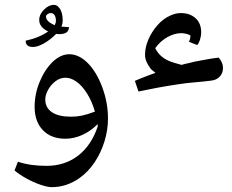

<svg xmlns="http://www.w3.org/2000/svg" viewBox="-20 -573 960 793"><path d="M552 -195 537 -239Q548 -244 562 -249.5Q576 -255 591.5 -261Q607 -267 622 -272Q617 -276 612.5 -280Q608 -284 604 -287Q593 -301 586 -316Q579 -331 579 -347Q579 -377 592.5 -409Q606 -441 630 -468.5Q654 -496 684 -509Q695 -514 705.5 -516.5Q716 -519 727 -519Q764 -519 787.5 -498Q811 -477 811 -439Q811 -427 807 -412.5Q803 -398 795 -387Q784 -391 776 -394Q768 -397 760 -401Q764 -407 765 -413Q766 -419 767 -426Q760 -431 748.5 -433.5Q737 -436 728 -436Q701 -436 672 -420Q643 -404 621 -374Q631 -355 644 -343Q657 -331 674 -323Q685 -318 701.5 -313Q718 -308 730 -305Q737 -307 744 -309Q751 -311 758 -312Q780 -318 803 -322Q826 -326 847 -330Q858 -332 867 -333Q876 -334 883 -335Q891 -327 896 -315.5Q901 -304 901 -293Q901 -270 887 -256Q873 -242 852 -240Q821 -236 784.5 -233Q748 -230 717 -225Q697 -222 675 -218.5Q653 -215 623.5 -209.5Q594 -204 552 -195ZM194 200Q176 200 147 190Q118 180 89 164Q60 148 40 131L54 95Q81 104 110.5 108Q140 112 172 112Q248 112 303 69.5Q358 27 384 -52L383 -60Q354 -31 319.5 -15.5Q285 0 250 0Q191 0 157 -35.5Q123 -71 123 -132Q123 -185 144 -235.5Q165 -286 198 -318Q231 -349 266 -349Q306 -349 342.5 -312.5Q379 -276 403 -211Q415 -178 420.5 -146.5Q426 -115 426 -84Q426 -36 411.5 11Q397 58 371 97Q345 136 309 162Q255 200 194 200ZM273 -91Q297 -91 318.5 -95.5Q340 -100 372 -112Q361 -152 340 -186Q319 -220 294 -237Q272 -252 250 -252Q228 -252 208.5 -237Q189 -222 177 -199Q167 -179 167 -162Q167 -128 194.5 -109.5Q222 -91 273 -91ZM116 -379Q86 -379 86 -405Q114 -411 137 -420.5Q160 -430 179 -443Q142 -461 142 -490Q142 -514 162 -533.5Q182 -553 202 -553Q216 -553 225 -540Q239 -523 239 -488Q239 -476 234 -463L265 -461Q264 -445 254 -438.5Q244 -432 223 -432L212 -433Q187 -408 161 -393.5Q135 -379 116 -379ZM206 -469 208 -474Q210 -478 210.5 -481Q211 -484 211 -487Q211 -501 205.5 -510Q200 -519 190 -519Q182 -519 176 -514.5Q170 -510 170 -505Q170 -484 206 -469Z"/></svg>

Font: Noto Naskh Arabic Medium
Style: Regular
Weight: 500
Designer: Monotype Design Team, David Williams, Mohamad Dakak and Nizar Qandah
Foundry: Monotype Imaging Inc.
Version: Version 2.016